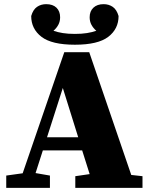

<svg xmlns="http://www.w3.org/2000/svg" viewBox="-20 -903 720 923"><path d="M282 -480 206 -243H356ZM10 0V-59L89 -70L289 -652H409L611 -62L665 -56V0H342V-56L411 -66L375 -180H186L151 -71L220 -59V0ZM340 -688Q229 -688 179.5 -726Q130 -764 130 -826Q139 -857 158 -870Q177 -883 202 -883Q234 -883 251.5 -866Q269 -849 269 -820Q269 -800 260.5 -784Q252 -768 237 -755Q257 -748 282 -744Q307 -740 340 -740Q373 -740 398 -744Q423 -748 443 -755Q428 -768 419.5 -784Q411 -800 411 -820Q411 -849 429 -866Q447 -883 478 -883Q503 -883 522 -870Q541 -857 550 -826Q550 -764 500.5 -726Q451 -688 340 -688Z"/></svg>

Font: Source Serif Pro Black
Style: Regular
Weight: 900
Designer: Frank Grießhammer
Foundry: Adobe Systems Incorporated
Version: Version 3.001;hotconv 1.0.111;makeotfexe 2.5.65597